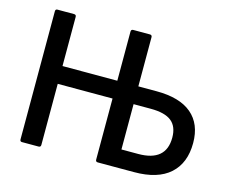

<svg xmlns="http://www.w3.org/2000/svg" viewBox="-94 -786 1097 917"><g transform="rotate(15 454.5 -327.5)"><path d="M83 0Q73 0 73 -11V-644Q73 -655 83 -655H165Q176 -655 176 -644V-401H447V-644Q447 -655 458 -655H540Q551 -655 551 -644V-401H641Q756 -401 815 -351Q874 -301 874 -207Q874 -108 814 -54Q754 0 637 0H458Q447 0 447 -11V-313H176V-11Q176 0 165 0ZM551 -89H634Q771 -89 771 -206Q771 -261 738.5 -287Q706 -313 636 -313H551Z"/></g></svg>

Font: Sofia Sans Extra Cond
Style: Bold
Weight: 700
Width: 1
Designer: Botio Nikoltchev, Ani Petrova
Foundry: lettersoup
Version: Version 4.100; ttfautohint (v1.8.3)